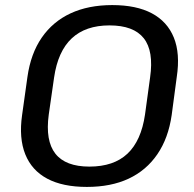

<svg xmlns="http://www.w3.org/2000/svg" viewBox="-20 -728 762 756"><path d="M322 8Q227 8 166 -24.5Q105 -57 79.5 -120.5Q54 -184 67 -275L88 -425Q101 -517 144.5 -580Q188 -643 258 -675.5Q328 -708 422 -708Q517 -708 578 -675.5Q639 -643 664.5 -580Q690 -517 676 -425L656 -275Q643 -184 599.5 -120.5Q556 -57 486.5 -24.5Q417 8 322 8ZM332 -72Q428 -72 482 -123Q536 -174 551 -277L571 -423Q586 -527 546 -577.5Q506 -628 411 -628Q317 -628 262.5 -577Q208 -526 193 -423L172 -277Q158 -174 198 -123Q238 -72 332 -72Z"/></svg>

Font: Pathway Extreme 8pt Thin 12pt Medium
Style: Italic
Weight: 500
Italic angle: -8°
Version: Version 1.001;gftools[0.9.26]